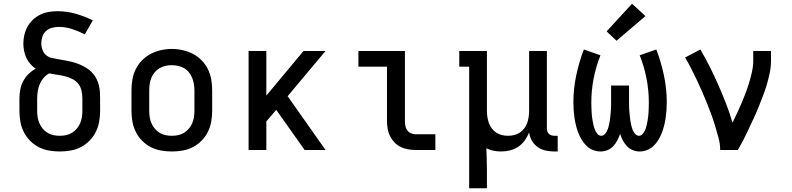

<svg xmlns="http://www.w3.org/2000/svg" viewBox="-20 -803 4240 1028"><path d="M300 8Q271 8 242 3Q213 -2 187 -15.5Q161 -29 140.5 -50Q120 -71 107 -97Q94 -123 89 -152Q84 -181 84 -210V-275Q84 -299 88.5 -323Q93 -347 104 -368Q115 -389 132.5 -406.5Q150 -424 171 -435Q155 -446 142 -461Q129 -476 121 -493.5Q113 -511 109 -530.5Q105 -550 105 -569Q105 -593 110.5 -616.5Q116 -640 127.5 -660.5Q139 -681 156.5 -697.5Q174 -714 195.5 -724.5Q217 -735 240.5 -739Q264 -743 288 -743Q337 -743 385 -729.5Q433 -716 477 -694L434 -619Q401 -636 366 -647.5Q331 -659 294 -659Q276 -659 258 -654Q240 -649 226.5 -637Q213 -625 207 -607Q201 -589 201 -571Q201 -554 207 -537Q213 -520 226 -508.5Q239 -497 256.5 -493Q274 -489 291.5 -486Q309 -483 326 -480Q343 -477 360 -473Q377 -469 393.5 -463Q410 -457 425.5 -449Q441 -441 455 -430.5Q469 -420 480 -406.5Q491 -393 498.5 -377Q506 -361 510 -344Q514 -327 515 -309.5Q516 -292 516 -275V-210Q516 -181 511 -152Q506 -123 493 -97Q480 -71 459.5 -50Q439 -29 413 -15.5Q387 -2 358 3Q329 8 300 8ZM300 -76Q317 -76 334 -79.5Q351 -83 365.5 -92Q380 -101 391 -114Q402 -127 409 -143Q416 -159 418.5 -176Q421 -193 421 -210V-275Q421 -296 416.5 -317Q412 -338 399 -354.5Q386 -371 366.5 -380.5Q347 -390 326.5 -395Q306 -400 285 -403Q264 -406 243 -410Q226 -401 213 -385.5Q200 -370 192.5 -352Q185 -334 182 -314Q179 -294 179 -275V-210Q179 -193 181.5 -176Q184 -159 191 -143Q198 -127 209 -114Q220 -101 234.5 -92Q249 -83 266 -79.5Q283 -76 300 -76Z M900 8Q871 8 842 3Q813 -2 787 -15.5Q761 -29 740.5 -50Q720 -71 707 -97Q694 -123 689 -152Q684 -181 684 -210V-320Q684 -349 689 -378Q694 -407 707 -433Q720 -459 740.5 -480Q761 -501 787 -514.5Q813 -528 842 -534.5Q871 -541 900 -541Q929 -541 958 -534.5Q987 -528 1013 -514.5Q1039 -501 1059.5 -480Q1080 -459 1093 -433Q1106 -407 1111 -378Q1116 -349 1116 -320V-210Q1116 -181 1111 -152Q1106 -123 1093 -97Q1080 -71 1059.5 -50Q1039 -29 1013 -15.5Q987 -2 958 3Q929 8 900 8ZM900 -76Q917 -76 934 -79.5Q951 -83 965.5 -92Q980 -101 991 -114Q1002 -127 1009 -143Q1016 -159 1018.5 -176Q1021 -193 1021 -210V-320Q1021 -337 1018 -354Q1015 -371 1008.5 -387Q1002 -403 991 -416.5Q980 -430 965 -438.5Q950 -447 933 -450.5Q916 -454 898 -454Q881 -454 864.5 -450Q848 -446 833.5 -437.5Q819 -429 808 -415.5Q797 -402 790.5 -386.5Q784 -371 781.5 -354Q779 -337 779 -320V-210Q779 -193 781.5 -176Q784 -159 791 -143Q798 -127 809 -114Q820 -101 834.5 -92Q849 -83 866 -79.5Q883 -76 900 -76Z M1311 0V-530H1406V-291L1605 -530H1723L1520 -288L1723 0H1611L1459 -215L1406 -153V0Z M2207 0Q2186 0 2165.5 -3.5Q2145 -7 2126 -16Q2107 -25 2092.5 -40Q2078 -55 2068.5 -74Q2059 -93 2055.5 -113.5Q2052 -134 2052 -155V-446H1899V-530H2148V-155Q2148 -142 2150.5 -128.5Q2153 -115 2161 -104.5Q2169 -94 2181.5 -89Q2194 -84 2207 -84H2311V0Z M2492 205V-446H2439V-530H2587V-210Q2587 -193 2589.5 -176.5Q2592 -160 2597.5 -144.5Q2603 -129 2613 -115.5Q2623 -102 2637 -93Q2651 -84 2667 -80Q2683 -76 2700 -76Q2717 -76 2733 -80Q2749 -84 2763 -93Q2777 -102 2787 -115.5Q2797 -129 2802.5 -144.5Q2808 -160 2810.5 -176.5Q2813 -193 2813 -210V-530H2908V-115Q2908 -108 2910.5 -100Q2913 -92 2918.5 -86.5Q2924 -81 2932 -78.5Q2940 -76 2948 -76H2966V8H2948Q2924 8 2901 3Q2878 -2 2859 -15.5Q2840 -29 2828 -49.5Q2816 -70 2813 -94Q2804 -71 2789.5 -51Q2775 -31 2755 -17.5Q2735 -4 2711 2Q2687 8 2662 8Q2642 8 2622 4Q2602 0 2584 -9Q2585 19 2586 47Q2587 75 2587 102V205Z M3196 8Q3176 8 3156 0.5Q3136 -7 3121 -21.5Q3106 -36 3095 -54Q3084 -72 3076.5 -91.5Q3069 -111 3064 -131Q3059 -151 3056 -171.5Q3053 -192 3051.5 -213Q3050 -234 3050 -255Q3050 -327 3065 -398.5Q3080 -470 3106 -538L3195 -507Q3171 -447 3158.5 -383Q3146 -319 3146 -254Q3146 -242 3146.5 -229.5Q3147 -217 3147.5 -204.5Q3148 -192 3149.5 -180Q3151 -168 3153 -156Q3155 -144 3158 -131.5Q3161 -119 3165.5 -108Q3170 -97 3178.5 -86.5Q3187 -76 3199 -76Q3209 -76 3217 -84Q3225 -92 3229.5 -101Q3234 -110 3237 -120Q3240 -130 3242 -140.5Q3244 -151 3245.5 -161Q3247 -171 3248 -181.5Q3249 -192 3250 -202.5Q3251 -213 3251.5 -223.5Q3252 -234 3252 -244.5Q3252 -255 3252 -265V-345H3348V-265Q3348 -255 3348 -244.5Q3348 -234 3348.5 -223.5Q3349 -213 3350 -202.5Q3351 -192 3352 -181.5Q3353 -171 3354.5 -161Q3356 -151 3358 -140.5Q3360 -130 3363 -120Q3366 -110 3370.5 -101Q3375 -92 3383 -84Q3391 -76 3401 -76Q3413 -76 3421.5 -86.5Q3430 -97 3434.5 -108Q3439 -119 3442 -131.5Q3445 -144 3447 -156Q3449 -168 3450.5 -180Q3452 -192 3452.5 -204.5Q3453 -217 3453.5 -229.5Q3454 -242 3454 -254Q3454 -319 3441.5 -383Q3429 -447 3405 -507L3494 -538Q3520 -470 3535 -398.5Q3550 -327 3550 -255Q3550 -234 3548.5 -213Q3547 -192 3544 -171.5Q3541 -151 3536 -131Q3531 -111 3523.5 -91.5Q3516 -72 3505 -54Q3494 -36 3479 -21.5Q3464 -7 3444 0.5Q3424 8 3404 8Q3385 8 3367 0.5Q3349 -7 3336.5 -20.5Q3324 -34 3315 -51Q3306 -68 3300 -86Q3294 -68 3285 -51Q3276 -34 3263.5 -20.5Q3251 -7 3233 0.5Q3215 8 3196 8ZM3281 -585 3228 -635 3364 -783 3436 -717Z M3836 0Q3836 -33 3827 -65.5Q3818 -98 3808.5 -130Q3799 -162 3787.5 -193Q3776 -224 3763.5 -255Q3751 -286 3737.5 -316.5Q3724 -347 3709.5 -377.5Q3695 -408 3680 -437.5Q3665 -467 3648 -495L3730 -538Q3757 -492 3781 -444Q3805 -396 3826.5 -347Q3848 -298 3867.5 -248Q3887 -198 3902 -146Q3915 -173 3927.5 -199.5Q3940 -226 3951.5 -253Q3963 -280 3973 -307Q3983 -334 3991.5 -362Q4000 -390 4006.5 -419Q4013 -448 4013 -477V-530H4108V-477Q4108 -445 4101.5 -413.5Q4095 -382 4086 -351.5Q4077 -321 4065.5 -291Q4054 -261 4042 -231Q4030 -201 4016.5 -172Q4003 -143 3989.5 -114Q3976 -85 3961.5 -56.5Q3947 -28 3931 0Z"/></svg>

Font: Iosevka Slab Medium Extended
Style: Regular
Weight: 500
Width: 7
Monospace: yes
Designer: Belleve Invis
Foundry: Belleve Invis
Version: Version 11.1.1; ttfautohint (v1.8.3)